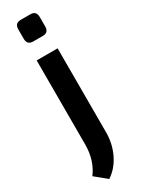

<svg xmlns="http://www.w3.org/2000/svg" viewBox="-238 -728 706 953"><g transform="rotate(-30 115.0 -252.0)"><path d="M87 -704H142Q176 -704 176 -669V-615Q176 -580 142 -580H87Q53 -580 53 -615V-669Q53 -704 87 -704ZM175 -490V-9Q175 56 148 112Q121 168 73 200L7 146Q55 82 55 -9V-490Z"/></g></svg>

Font: Exo 2 Semi Bold Condensed
Style: Regular
Weight: 600
Width: 3
Designer: Natanael Gama
Version: Version 1.001;PS 001.001;hotconv 1.0.70;makeotf.lib2.5.58329